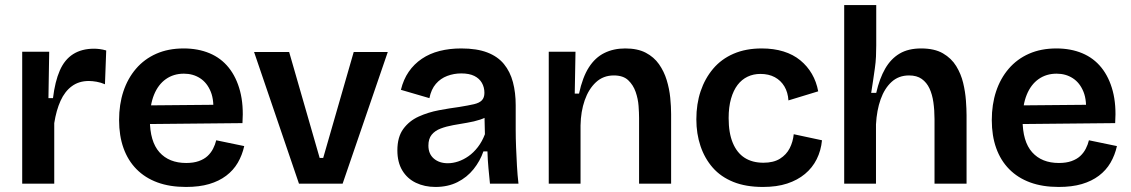

<svg xmlns="http://www.w3.org/2000/svg" viewBox="-20 -728 4483 761"><path d="M68 0V-263V-523H175L172 -339H190Q198 -405 217 -448.5Q236 -492 270 -513.5Q304 -535 353 -535Q363 -535 375 -533.5Q387 -532 401 -528L396 -394Q380 -401 363 -404Q346 -407 332 -407Q293 -407 265 -386.5Q237 -366 220 -328.5Q203 -291 195 -240V0Z M717 13Q653 13 604 -5Q555 -23 521 -57.5Q487 -92 469.5 -141Q452 -190 452 -252Q452 -314 469 -365.5Q486 -417 519 -455.5Q552 -494 599.5 -515Q647 -536 708 -536Q765 -536 810.5 -517Q856 -498 886.5 -460Q917 -422 931.5 -367Q946 -312 941 -240L533 -236V-310L866 -313L824 -272Q830 -328 815.5 -364Q801 -400 773 -418Q745 -436 709 -436Q668 -436 637.5 -414.5Q607 -393 590.5 -352.5Q574 -312 574 -254Q574 -167 612 -124.5Q650 -82 718 -82Q747 -82 768 -89.5Q789 -97 802.5 -109.5Q816 -122 824.5 -138.5Q833 -155 837 -172L948 -149Q940 -113 922.5 -83Q905 -53 876.5 -31.5Q848 -10 809 1.5Q770 13 717 13Z M1165 0 987 -522H1126L1247 -102H1261L1382 -522H1517L1338 0Z M1706 13Q1663 13 1628.5 -3.5Q1594 -20 1574.5 -52.5Q1555 -85 1555 -132Q1555 -185 1578.5 -217Q1602 -249 1639.5 -266Q1677 -283 1719.5 -291Q1762 -299 1800 -304Q1837 -310 1858.5 -315Q1880 -320 1890 -330.5Q1900 -341 1900 -360Q1900 -382 1890 -399.5Q1880 -417 1860 -427Q1840 -437 1808 -437Q1779 -437 1752.5 -427Q1726 -417 1707.5 -395.5Q1689 -374 1682 -339L1569 -372Q1579 -413 1600 -443.5Q1621 -474 1652 -495Q1683 -516 1722.5 -526Q1762 -536 1808 -536Q1870 -536 1911.5 -520Q1953 -504 1977.5 -474Q2002 -444 2013 -402.5Q2024 -361 2024 -311V-214Q2024 -180 2025.5 -143.5Q2027 -107 2029 -70.5Q2031 -34 2035 0H1922Q1919 -29 1916 -61.5Q1913 -94 1912 -128H1896Q1883 -90 1857 -57.5Q1831 -25 1793 -6Q1755 13 1706 13ZM1755 -81Q1775 -81 1796 -88Q1817 -95 1837 -109Q1857 -123 1874 -145Q1891 -167 1902 -196L1900 -280L1925 -276Q1908 -262 1883.5 -254Q1859 -246 1831.5 -241.5Q1804 -237 1776.5 -232Q1749 -227 1726.5 -218.5Q1704 -210 1691 -194Q1678 -178 1678 -151Q1678 -118 1699.5 -99.5Q1721 -81 1755 -81Z M2155 0V-315V-523H2261L2258 -357H2275Q2289 -422 2314 -461Q2339 -500 2375.5 -518Q2412 -536 2458 -536Q2507 -536 2539.5 -519Q2572 -502 2592 -473.5Q2612 -445 2622.5 -410.5Q2633 -376 2636.5 -341Q2640 -306 2640 -276V0H2513V-260Q2513 -280 2511 -308Q2509 -336 2499.5 -363.5Q2490 -391 2470 -410Q2450 -429 2413 -429Q2371 -429 2342 -402Q2313 -375 2297.5 -330.5Q2282 -286 2281 -231V0Z M3004 13Q2936 13 2886.5 -7Q2837 -27 2805 -63.5Q2773 -100 2756.5 -149Q2740 -198 2740 -255Q2740 -316 2757 -366.5Q2774 -417 2806.5 -455.5Q2839 -494 2887.5 -515Q2936 -536 2999 -536Q3047 -536 3085.5 -524Q3124 -512 3152 -489Q3180 -466 3198 -435Q3216 -404 3223 -366L3105 -330Q3103 -362 3089 -385.5Q3075 -409 3051 -422Q3027 -435 2994 -435Q2966 -435 2943 -424Q2920 -413 2903.5 -391.5Q2887 -370 2877.5 -337Q2868 -304 2868 -260Q2868 -201 2884.5 -161.5Q2901 -122 2931.5 -102.5Q2962 -83 3006 -83Q3046 -83 3071.5 -99Q3097 -115 3110 -140.5Q3123 -166 3126 -196L3238 -172Q3234 -131 3217 -97Q3200 -63 3170.5 -38.5Q3141 -14 3100 -0.5Q3059 13 3004 13Z M3326 0V-319V-708H3453V-548Q3453 -527 3452 -504Q3451 -481 3447.5 -457Q3444 -433 3440.5 -408.5Q3437 -384 3433 -360H3453Q3466 -417 3488.5 -456Q3511 -495 3545.5 -515.5Q3580 -536 3631 -536Q3684 -536 3717.5 -516.5Q3751 -497 3770 -466Q3789 -435 3797.5 -399.5Q3806 -364 3808.5 -329.5Q3811 -295 3811 -271V0H3684V-256Q3684 -291 3679.5 -322.5Q3675 -354 3664 -377.5Q3653 -401 3633.5 -415Q3614 -429 3583 -429Q3542 -429 3514 -403.5Q3486 -378 3470.5 -334.5Q3455 -291 3452 -235V0Z M4176 13Q4112 13 4063 -5Q4014 -23 3980 -57.5Q3946 -92 3928.5 -141Q3911 -190 3911 -252Q3911 -314 3928 -365.5Q3945 -417 3978 -455.5Q4011 -494 4058.5 -515Q4106 -536 4167 -536Q4224 -536 4269.5 -517Q4315 -498 4345.5 -460Q4376 -422 4390.5 -367Q4405 -312 4400 -240L3992 -236V-310L4325 -313L4283 -272Q4289 -328 4274.5 -364Q4260 -400 4232 -418Q4204 -436 4168 -436Q4127 -436 4096.5 -414.5Q4066 -393 4049.5 -352.5Q4033 -312 4033 -254Q4033 -167 4071 -124.5Q4109 -82 4177 -82Q4206 -82 4227 -89.5Q4248 -97 4261.5 -109.5Q4275 -122 4283.5 -138.5Q4292 -155 4296 -172L4407 -149Q4399 -113 4381.5 -83Q4364 -53 4335.5 -31.5Q4307 -10 4268 1.5Q4229 13 4176 13Z"/></svg>

Font: Bricolage Grotesque 48pt Condensed ExtraBold SemiBold
Style: Regular
Weight: 600
Version: Version 1.000;gftools[0.9.30]